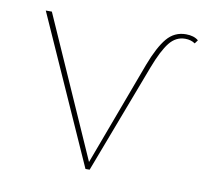

<svg xmlns="http://www.w3.org/2000/svg" viewBox="-59 -526 635 591"><g transform="rotate(10 258.0 -231.0)"><path d="M477 -462Q502 -462 516 -450L508 -439Q495 -448 477 -448Q448 -448 428 -423Q408 -398 387 -343L257 0H244L39 -459H58L251 -23L372 -348Q394 -406 417.5 -434Q441 -462 477 -462Z"/></g></svg>

Font: EauTestSC Thin
Style: Regular
Weight: 250
Designer: Christian Thalmann (Catharsis Fonts)
Version: Version 0.001;PS 000.001;hotconv 1.0.88;makeotf.lib2.5.64775